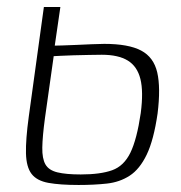

<svg xmlns="http://www.w3.org/2000/svg" viewBox="-20 -525 516 547"><path d="M204 2Q151 2 118 -4Q85 -10 70 -29.5Q55 -49 54 -88Q53 -127 62 -193L105 -505H152L136 -395Q140 -395 157 -395.5Q174 -396 196.5 -397Q219 -398 241.5 -399Q264 -400 277 -400Q346 -400 382 -381Q418 -362 428 -318.5Q438 -275 429 -202Q418 -126 398 -84.5Q378 -43 349.5 -24.5Q321 -6 284.5 -2Q248 2 204 2ZM210 -28Q266 -28 299.5 -40Q333 -52 351.5 -90Q370 -128 381 -203Q389 -264 380 -300Q371 -336 344 -352.5Q317 -369 270 -369Q256 -369 234 -368.5Q212 -368 190 -367.5Q168 -367 152.5 -366Q137 -365 133 -365L108 -188Q101 -136 100.5 -104.5Q100 -73 109.5 -56.5Q119 -40 143.5 -34Q168 -28 210 -28Z"/></svg>

Font: Genos Thin Light
Style: Italic
Weight: 300
Italic angle: -8°
Version: Version 1.010